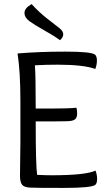

<svg xmlns="http://www.w3.org/2000/svg" viewBox="-20 -919 526 941"><path d="M135 -899Q172 -858 213 -826.5Q254 -795 272 -780.5Q290 -766 290 -751Q290 -736 274 -722Q246 -743 197.5 -770Q149 -797 124.5 -815Q100 -833 100 -856Q100 -879 135 -899ZM78 -57 80 -224V-424Q80 -567 66 -657Q173 -666 300.5 -666Q428 -666 446 -651Q455 -643 455 -622Q455 -601 447 -581Q390 -602 261 -602Q208 -602 151 -599Q155 -555 155 -387H234Q318 -387 354 -391Q358 -383 358 -362.5Q358 -342 347.5 -334Q337 -326 312.5 -325Q288 -324 243 -324H155Q155 -106 162 -62Q206 -60 233 -60Q401 -60 448 -83Q456 -63 456 -42Q456 -21 447 -13Q429 2 293 2Q157 2 127.5 0.5Q98 -1 88 -14Q78 -27 78 -57Z"/></svg>

Font: Overlock
Style: Regular
Weight: 400
Designer: Dario Muhafara
Foundry: Dario Manuel Muhafara
Version: Version 1.001